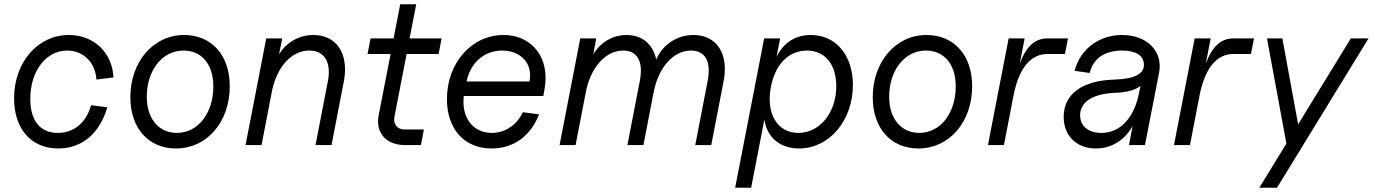

<svg xmlns="http://www.w3.org/2000/svg" viewBox="-20 -680 6435 900"><path d="M253 16C364 16 447 -54 483 -177L407 -187C385 -106 327 -57 251 -57C169 -57 122 -113 122 -217C122 -346 195 -443 295 -443C371 -443 427 -387 432 -307L512 -317C506 -435 419 -516 303 -516C156 -516 46 -387 46 -219C46 -75 127 16 253 16Z M805 16C950 16 1057 -108 1057 -276C1057 -421 972 -516 843 -516C699 -516 591 -391 591 -224C591 -79 676 16 805 16ZM809 -57C724 -57 668 -124 668 -226C668 -351 741 -443 840 -443C926 -443 980 -378 980 -275C980 -149 908 -57 809 -57Z M1517 -300 1459 0H1534L1592 -300C1616 -428 1558 -516 1449 -516C1381 -516 1322 -481 1288 -425L1303 -500H1228L1131 0H1206L1256 -259C1281 -371 1349 -443 1430 -443C1501 -443 1534 -388 1517 -300Z M1878 0H1953L1967 -73H1877C1842 -73 1822 -98 1829 -133L1886 -427H2036L2050 -500H1900L1931 -660H1856L1825 -500H1717L1703 -427H1811L1755 -140C1739 -58 1790 0 1878 0Z M2285 16C2387 16 2467 -42 2507 -144L2431 -154C2402 -93 2347 -57 2285 -57C2197 -57 2142 -129 2154 -230H2527L2533 -265C2558 -408 2475 -516 2340 -516C2191 -516 2075 -385 2075 -216C2075 -74 2157 16 2285 16ZM2462 -298H2167C2185 -386 2250 -443 2334 -443C2423 -443 2479 -380 2462 -298Z M3297 -300 3239 0H3314L3372 -300C3397 -428 3339 -516 3231 -516C3153 -516 3086 -471 3056 -401C3041 -472 2991 -516 2917 -516C2851 -516 2794 -481 2761 -425L2775 -500H2700L2603 0H2678L2728 -258C2753 -370 2822 -443 2901 -443C2968 -443 2997 -391 2979 -300L2921 0H2996L3043 -243C3065 -363 3136 -443 3219 -443C3286 -443 3315 -391 3297 -300Z M3726 16C3867 16 3978 -115 3978 -282C3978 -421 3898 -516 3781 -516C3709 -516 3654 -481 3620 -414L3637 -500H3562L3426 200H3501L3563 -120C3574 -38 3635 16 3726 16ZM3722 -57C3623 -57 3569 -149 3594 -275C3615 -380 3678 -443 3762 -443C3847 -443 3900 -379 3900 -276C3900 -152 3823 -57 3722 -57Z M4285 16C4430 16 4537 -108 4537 -276C4537 -421 4452 -516 4323 -516C4179 -516 4071 -391 4071 -224C4071 -79 4156 16 4285 16ZM4289 -57C4204 -57 4148 -124 4148 -226C4148 -351 4221 -443 4320 -443C4406 -443 4460 -378 4460 -275C4460 -149 4388 -57 4289 -57Z M4611 0H4686L4730 -228C4755 -359 4810 -427 4890 -427H4972L4986 -500H4890C4832 -500 4790 -463 4760 -381L4783 -500H4708Z M5117 16C5190 16 5252 -23 5289 -89L5272 0H5347L5413 -338C5433 -439 5357 -516 5240 -516C5131 -516 5043 -449 5017 -348L5088 -338C5104 -406 5158 -443 5240 -443C5304 -443 5341 -420 5342 -378C5344 -334 5298 -310 5205 -307C5053 -303 4966 -239 4966 -132C4966 -43 5027 16 5117 16ZM5143 -57C5082 -57 5043 -89 5043 -139C5043 -203 5103 -241 5209 -245C5263 -247 5301 -258 5326 -277L5319 -243C5296 -126 5230 -57 5143 -57Z M5483 0H5558L5602 -228C5627 -359 5682 -427 5762 -427H5844L5858 -500H5762C5704 -500 5662 -463 5632 -381L5655 -500H5580Z M5883 200H5966L6395 -500H6312L6065 -97L5991 -500H5919L6010 -7Z"/></svg>

Font: Uncut Sans
Style: Italic
Weight: 400
Italic angle: -11°
Designer: Kasper Nordkvist
Foundry: UNCUT.wtf
Version: Version 1.304;Glyphs 3.2 (3246)